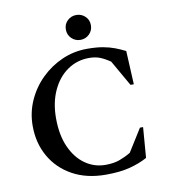

<svg xmlns="http://www.w3.org/2000/svg" viewBox="-93 -937 903 1026"><g transform="rotate(-10 358.5 -424.0)"><path d="M399 10Q295 10 218.5 -32Q142 -74 100 -147.5Q58 -221 58 -314Q58 -387 87 -451.5Q116 -516 166 -565Q216 -614 280 -642Q344 -670 415 -670Q466 -670 501.5 -663.5Q537 -657 564.5 -646.5Q592 -636 620 -622L629 -440H611L531 -580Q500 -601 475 -610.5Q450 -620 417 -620Q352 -620 300 -584Q248 -548 218 -483Q188 -418 188 -333Q188 -242 217 -177Q246 -112 295.5 -77Q345 -42 406 -42Q451 -42 483.5 -54Q516 -66 544 -83L621 -206H638L625 -41Q583 -18 529.5 -4Q476 10 399 10ZM390 -723Q362 -723 342 -742.5Q322 -762 322 -791Q322 -820 342 -839Q362 -858 390 -858Q418 -858 438 -839Q458 -820 458 -791Q458 -762 438 -742.5Q418 -723 390 -723Z"/></g></svg>

Font: Spectral SemiBold
Style: Regular
Weight: 600
Designer: Jean-Baptiste Levee
Foundry: Production Type
Version: Version 2.001